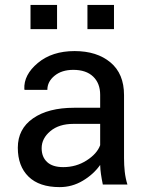

<svg xmlns="http://www.w3.org/2000/svg" viewBox="-20 -744 590 774"><path d="M394.5 0Q389.6 -23.9 387 -42.2Q384.3 -60.5 383.8 -79.1Q356.9 -41 313.7 -15.4Q270.5 10.3 220.7 10.3Q138.2 10.3 95 -32Q51.8 -74.2 51.8 -148.4Q51.8 -224.1 113 -266.8Q174.3 -309.6 279.3 -309.6H383.8V-361.8Q383.8 -408.2 355.5 -435.3Q327.1 -462.4 275.4 -462.4Q229 -462.4 200 -438.7Q170.9 -415 170.9 -381.8H79.1L78.1 -384.8Q75.2 -442.4 132.6 -490.2Q189.9 -538.1 280.8 -538.1Q370.6 -538.1 425.3 -492.4Q480 -446.8 480 -360.8V-106.4Q480 -78.1 482.9 -51.8Q485.8 -25.4 493.7 0ZM234.9 -70.3Q287.1 -70.3 329.1 -97.2Q371.1 -124 383.8 -158.7V-244.6H275.9Q217.8 -244.6 182.9 -215.3Q147.9 -186 147.9 -146.5Q147.9 -111.3 169.9 -90.8Q191.9 -70.3 234.9 -70.3ZM439.5 -626.5H332.5V-724.1H439.5ZM210 -626.5H103V-724.1H210Z"/></svg>

Font: GeogebraSans
Style: Regular
Weight: 400
Designer: Google
Version: Version 1.100140; 2013